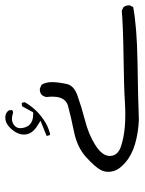

<svg xmlns="http://www.w3.org/2000/svg" viewBox="66 -314 521 692"><g transform="rotate(-90 326.0 31.5)"><path d="M302.7 -138.7Q302.7 -140.6 302.7 -142.1Q302.7 -147 299.3 -150.4L288.6 -148.9L266.6 -108.9Q260.7 -108.9 259.3 -108.9Q234.9 -108.9 222.2 -121.6Q215.8 -127.9 212.6 -137.5Q209.5 -147 209.5 -154.8Q209.5 -170.9 222.7 -179.2Q232.4 -185.5 242.9 -185.5Q253.4 -185.5 264.2 -181.6Q265.6 -181.6 267.1 -181.6Q271.5 -181.6 274.9 -185.1L273.9 -196.3Q265.1 -209.5 247.6 -209.5Q228 -209.5 210.9 -192.4Q193.8 -175.3 188.5 -156.7Q186.5 -149.4 186.5 -140.9Q186.5 -132.3 190.4 -123Q197.8 -105.5 222.2 -91.3L236.3 -82.5L181.6 -60.5L184.1 -49.8L189 -47.9Q219.2 -56.2 240.2 -71.3Q263.2 -87.4 277.8 -104Q292.5 -120.6 302.7 -138.7ZM323.2 -39.6Q323.2 -8.8 308.6 5.9Q300.3 14.2 288.1 17.1Q252 26.9 196.3 38.3Q140.6 49.8 105.5 81.5Q70.3 113.8 59.6 133.3Q52.2 146.5 52.2 162.1Q52.2 168.5 53.7 175.3Q57.6 198.7 85 222.7Q112.3 246.6 152.8 258.3Q193.4 270 239.3 272Q316.4 269 447.3 267.1Q573.7 265.1 646 251.5L651.9 239.7Q652.3 238.3 652.3 236.8Q652.3 225.1 646 216.8L633.3 210.4Q576.2 215.3 465.3 216.8Q353 218.3 303.7 221.7Q280.3 223.1 257.6 223.1Q234.9 223.1 212.9 221.2Q171.9 217.3 142.6 207Q128.4 202.1 120.1 193.8Q109.4 183.1 109.4 167.5Q109.4 139.2 149.9 114.3Q187 90.8 238.8 77.6Q288.6 64.5 328.1 50.3Q363.8 37.6 369.1 10.7Q375.5 -20.5 375.5 -41.7Q375.5 -63 366.2 -78.6L353 -84.5Q351.1 -85 349.6 -85Q337.9 -85 330.1 -78.6Q323.7 -71.3 321.8 -61.5Q323.2 -49.8 323.2 -39.6Z"/></g></svg>

Font: NaikaiFont
Style: Light
Weight: 300
Version: Version 1.89